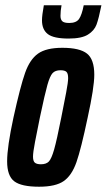

<svg xmlns="http://www.w3.org/2000/svg" viewBox="-20 -699 404 727"><path d="M7 -88Q7 -143 31 -254Q57 -372 75 -423Q93 -474 124 -496Q155 -518 216 -518Q282 -518 309.5 -496Q337 -474 337 -416Q337 -368 312 -254Q287 -135 269.5 -85Q252 -35 221.5 -13.5Q191 8 128 8Q61 8 34 -12.5Q7 -33 7 -88ZM212 -254Q223 -309 230.5 -348.5Q238 -388 238 -403Q238 -421 231.5 -427Q225 -433 209 -433Q189 -433 179 -422Q169 -411 159.5 -377.5Q150 -344 131 -254Q120 -200 112.5 -161Q105 -122 105 -106Q105 -89 112 -83Q119 -77 135 -77Q155 -77 165 -87.5Q175 -98 185 -133Q195 -168 212 -254ZM139 -622Q139 -641 146 -679H213Q209 -658 209 -639Q209 -625 216 -618.5Q223 -612 242 -612Q269 -612 279.5 -627.5Q290 -643 297 -679H364Q354 -629 345.5 -606Q337 -583 313 -568Q289 -553 240 -553Q183 -553 161 -570Q139 -587 139 -622Z"/></svg>

Font: Saira Ultra Condensed
Style: Bold Italic
Weight: 700
Width: 1
Italic angle: -12°
Designer: Hector Gatti with collaboration of the Omnibus-Type team
Foundry: Omnibus-Type
Version: Version 1.001; ttfautohint (v1.8)